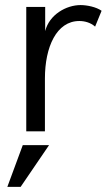

<svg xmlns="http://www.w3.org/2000/svg" viewBox="-20 -515 432 753"><path d="M83 0H156.2V-207.5C156.2 -330.6 201.7 -432.6 291 -432.6C311.5 -432.6 335 -426.8 353 -410.6L378.4 -472.7C357.4 -487.8 320.8 -495.1 295.9 -495.1C239.7 -495.1 173.3 -457.5 157.2 -393.1V-487.8H83ZM8.8 217.8H61L172.4 54.2H69.3Z"/></svg>

Font: HK Grotesk
Style: Regular
Weight: 400
Designer: Alfredo Marco Pradil and Stefan Peev
Foundry: Hanken Design Co.
Version: Version 1.045;PS 001.045;hotconv 1.0.88;makeotf.lib2.5.64775